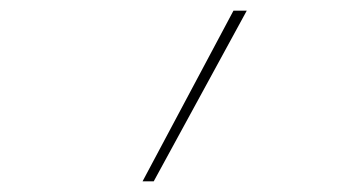

<svg xmlns="http://www.w3.org/2000/svg" viewBox="-20 -792 640 361"><path d="M248 -451 419 -772H444L269 -451Z"/></svg>

Font: Iosevka Slab Thin Extended
Style: Italic
Weight: 100
Width: 7
Italic angle: -9°
Monospace: yes
Designer: Belleve Invis
Foundry: Belleve Invis
Version: Version 11.1.0; ttfautohint (v1.8.3)